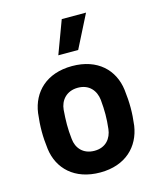

<svg xmlns="http://www.w3.org/2000/svg" viewBox="-114 -832 769 924"><g transform="rotate(-15 270.5 -369.5)"><path d="M271 11C398 11 471 -64 486 -164C490 -196 492 -224 492 -252C492 -281 490 -310 486 -343C473 -445 398 -519 271 -519C143 -519 69 -444 55 -343C51 -310 49 -281 49 -252C49 -224 51 -196 55 -164C68 -64 143 11 271 11ZM271 -97C214 -97 183 -135 179 -181C173 -233 174 -273 178 -326C182 -372 214 -411 271 -411C328 -411 358 -372 363 -326C368 -272 368 -233 362 -181C357 -136 328 -97 271 -97ZM221 -586H320L403 -750H282Z"/></g></svg>

Font: Finlandica SemiBold
Style: Regular
Weight: 600
Designer: Niklas Ekholm, Juho Hiilivirta, Jaakko Suomalainen
Foundry: Helsinki Type Studio
Version: Version 2.000;Glyphs 3.2 (3202)